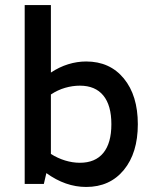

<svg xmlns="http://www.w3.org/2000/svg" viewBox="-20 -730 620 762"><path d="M322 12Q240 12 164 -43L154 0H78V-710H182V-442Q215 -464 250.5 -475Q286 -486 322 -486Q416 -486 471.5 -418.5Q527 -351 527 -237Q527 -123 471.5 -55.5Q416 12 322 12ZM297 -84Q358 -84 390 -123Q422 -162 422 -237Q422 -312 390 -351Q358 -390 297 -390Q268 -390 238.5 -381.5Q209 -373 182 -355V-119Q209 -102 238.5 -93Q268 -84 297 -84Z"/></svg>

Font: Sometype Mono SemiBold
Style: Regular
Weight: 600
Designer: Ryoichi Tsunekawa
Foundry: Dharma Type
Version: Version 1.001